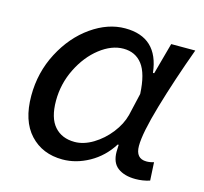

<svg xmlns="http://www.w3.org/2000/svg" viewBox="-86 -646 804 755"><g transform="rotate(15 315.5 -268.0)"><path d="M46 -198Q46 -293 88.5 -374Q131 -455 198 -502Q265 -549 335 -549Q469 -549 485 -408H490L525 -536H623Q574 -402 540 -285.5Q506 -169 506 -117Q506 -65 550 -65Q565 -65 580 -70L584 4Q556 13 526 13Q481 13 454 -7Q427 -27 427 -72L428 -100H424Q390 -46 337 -16.5Q284 13 229 13Q147 13 96.5 -41.5Q46 -96 46 -198ZM437 -224 458 -315Q454 -397 426 -433.5Q398 -470 349 -470Q301 -470 253.5 -433Q206 -396 175.5 -334.5Q145 -273 145 -204Q145 -134 175 -100Q205 -66 257 -66Q294 -66 332 -89Q370 -112 398.5 -148.5Q427 -185 437 -224Z"/></g></svg>

Font: Nebula Sans Medium
Style: Regular
Weight: 500
Italic angle: -9°
Designer: Paul D. Hunt for Adobe (as Source Sans)
Foundry: Nebula Entertainment & Broadcasting LLC
Version: Version 1.010